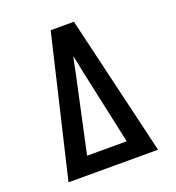

<svg xmlns="http://www.w3.org/2000/svg" viewBox="-133 -841 866 947"><g transform="rotate(-20 300.0 -367.5)"><path d="M65 0 181 -490 239 -735H361L419 -490L535 0ZM196 -92H404L318 -490Q314 -512 309.5 -533.5Q305 -555 300 -577Q295 -555 290.5 -533.5Q286 -512 282 -490Z"/></g></svg>

Font: Iosevka Etoile Semibold
Style: Regular
Weight: 600
Designer: Belleve Invis
Foundry: Belleve Invis
Version: Version 22.1.2; ttfautohint (v1.8.4)